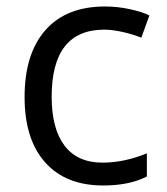

<svg xmlns="http://www.w3.org/2000/svg" viewBox="-20 -565 516 595"><path d="M299.8 9.8Q183.6 9.8 119.9 -61.8Q56.2 -133.3 56.2 -264.2Q56.2 -398.4 120.8 -471.7Q185.5 -544.9 305.2 -544.9Q343.8 -544.9 382.3 -536.6Q420.9 -528.3 442.9 -517.1L418 -448.2Q391.1 -459 359.4 -466.1Q327.6 -473.1 303.2 -473.1Q140.1 -473.1 140.1 -265.1Q140.1 -166.5 179.9 -113.8Q219.7 -61 297.9 -61Q364.7 -61 435.1 -89.8V-18.1Q381.3 9.8 299.8 9.8Z"/></svg>

Font: f06041945
Style: Regular
Weight: 400
Foundry: Ascender Corporation
Version: Version 1.10